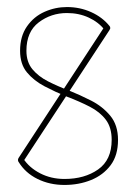

<svg xmlns="http://www.w3.org/2000/svg" viewBox="-20 -521 386 545"><path d="M277 -446Q279 -449 283 -449Q286 -449 288 -448Q290 -447 291.5 -445.5Q293 -444 293 -441Q293 -440 291 -436L47 -64Q45 -59 40 -59Q35 -59 33 -61.5Q31 -64 31 -67Q31 -68 31.5 -69.5Q32 -71 33 -73ZM33 -61Q32 -62 31.5 -63.5Q31 -65 31 -67Q31 -70 33 -73Q35 -76 39 -76Q43 -76 46 -71Q63 -45 94 -29Q125 -13 163 -13Q220 -13 258.5 -40Q297 -67 297 -124Q297 -159 280.5 -181Q264 -203 235 -218Q206 -233 169 -247Q137 -260 106.5 -276Q76 -292 56.5 -315.5Q37 -339 37 -377Q37 -418 56.5 -446Q76 -474 106.5 -487.5Q137 -501 170 -501Q207 -501 239 -486.5Q271 -472 291 -447Q292 -446 292.5 -444.5Q293 -443 293 -441Q293 -439 291 -437Q289 -435 287 -434Q285 -433 284 -433Q280 -433 277 -436Q260 -458 232 -471Q204 -484 170 -484Q125 -484 90 -457.5Q55 -431 55 -377Q55 -345 72 -324.5Q89 -304 116.5 -290Q144 -276 176 -264Q206 -252 238.5 -235.5Q271 -219 293 -192.5Q315 -166 315 -124Q315 -80 294 -52Q273 -24 238.5 -10Q204 4 163 4Q121 4 86.5 -13Q52 -30 33 -61Z"/></svg>

Font: Libertine-Super Thin
Style: Regular
Weight: 100
Designer: Bastien Sozeau
Foundry: NBR — Bastien Sozeau
Version: Version 2.003;gftools[0.9.33]